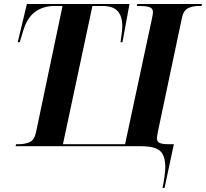

<svg xmlns="http://www.w3.org/2000/svg" viewBox="-20 -734 1034 964"><path d="M796 210Q802 180 806 152Q810 124 810 100Q809 67 799 44.5Q789 22 762.5 11Q736 0 685 0H58L61 -10H75Q105 -10 129 -20.5Q153 -31 161 -71L294 -704H253Q198 -704 157 -675Q116 -646 95 -575L79 -522H69L115 -714H630L595 -522H585Q588 -540 591 -565Q594 -590 594 -603Q594 -652 571 -678Q548 -704 493 -704H444L296 -10H608L743 -641Q745 -650 746.5 -659Q748 -668 748 -673Q748 -693 729.5 -698.5Q711 -704 683 -704H667L669 -714H994L992 -704H978Q948 -704 924.5 -693Q901 -682 893 -642L773 -74Q771 -62 769.5 -54Q768 -46 768 -40Q768 -22 782 -16Q796 -10 826 -10H853L806 210Z"/></svg>

Font: Noto Serif Display SemiCondensed
Style: Bold Italic
Weight: 700
Width: 4
Italic angle: -12°
Designer: Monotype Design Team
Foundry: Monotype Imaging Inc.
Version: Version 2.009